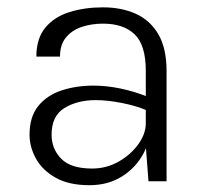

<svg xmlns="http://www.w3.org/2000/svg" viewBox="-20 -506 573 536"><path d="M394.5 0 387 -98.5V-308.5Q387 -380 356 -410Q325 -440 267.5 -440Q235.5 -440 208 -430.8Q180.5 -421.5 164 -401.2Q147.5 -381 147.5 -348H81.5Q81.5 -398.5 106.5 -428.8Q131.5 -459 173.8 -472.2Q216 -485.5 267.5 -485.5Q318.5 -485.5 358.5 -467.8Q398.5 -450 421.8 -410.8Q445 -371.5 445 -307.5V0ZM229.5 11Q172.5 11 135.5 -9.8Q98.5 -30.5 80.5 -63Q62.5 -95.5 62.5 -130Q62.5 -180 86.8 -210Q111 -240 151.8 -253.5Q192.5 -267 241 -267Q277.5 -267 316.8 -258.8Q356 -250.5 392 -236V-197Q361 -210.5 320.5 -218.5Q280 -226.5 247 -226.5Q196 -226.5 160 -204.5Q124 -182.5 124 -130Q124 -90.5 150.8 -63Q177.5 -35.5 237 -35.5Q277.5 -35.5 311.5 -55Q345.5 -74.5 366.2 -103.5Q387 -132.5 387 -162H401.5Q401.5 -116.5 380.2 -77Q359 -37.5 320.2 -13.2Q281.5 11 229.5 11Z"/></svg>

Font: Karla Light
Style: Regular
Weight: 300
Designer: Jonathan Pinhorn
Version: Version 2.004;gftools[0.9.33]